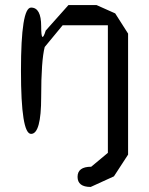

<svg xmlns="http://www.w3.org/2000/svg" viewBox="-20 -530 590 760"><path d="M362 -510 436 -477 487 -397V82L431 168L339 210Q287 210 287 170Q287 130 341 130L407 75V-430H228L157 -344Q143 -290 143 -146Q143 0 103 0Q63 0 63 -250Q63 -500 103 -500Q143 -500 143 -426Q143 -351 161 -409L251 -510Z"/></svg>

Font: Syne Mono
Style: Regular
Weight: 400
Monospace: yes
Designer: Lucas Descroix
Foundry: Bonjour Monde
Version: Version 2.000; ttfautohint (v1.8.3)